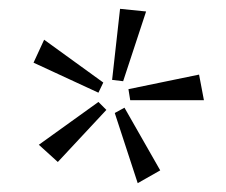

<svg xmlns="http://www.w3.org/2000/svg" viewBox="-20 -748 512 435"><path d="M259 -564 234 -567 252 -728 311 -722ZM203 -538 56 -606 80 -658 214 -561ZM442 -521H275L271 -546L431 -579ZM111 -381 68 -420 203 -517 221 -499ZM292 -333 240 -492 262 -504 343 -362Z"/></svg>

Font: EauTestSC Semilight
Style: Regular
Weight: 300
Designer: Christian Thalmann (Catharsis Fonts)
Version: Version 0.001;PS 000.001;hotconv 1.0.88;makeotf.lib2.5.64775